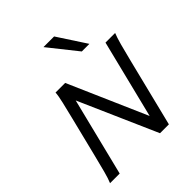

<svg xmlns="http://www.w3.org/2000/svg" viewBox="-257 -1141 1307 1307"><g transform="rotate(-45 396.0 -488.0)"><path d="M276.9 -563.5 136.7 0H43.9Q56.6 -28.8 71 -82.8Q85.4 -136.7 103 -208L173.3 -490.7Q190.9 -561.5 203.6 -615.5Q216.3 -669.4 217.8 -698.7H310.5L558.1 -132.8L698.7 -698.7H791.5Q779.3 -669.4 764.6 -615.7Q750 -562 732.4 -490.7L610.4 0H524.9ZM481 -975.6 615.2 -770H542L378.4 -975.6Z"/></g></svg>

Font: Andika New Basic
Style: Italic
Weight: 400
Italic angle: -14°
Designer: Victor Gaultney, Annie Olsen, Julie Remington, Don Collingsworth, Eric Hays
Foundry: SIL International
Version: Version 5.500